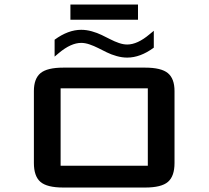

<svg xmlns="http://www.w3.org/2000/svg" viewBox="-20 -840 934 860"><path d="M761.7 -109.9Q761.7 -50.8 732.4 -25.4Q703.1 0 629.9 0H263.7Q190.4 0 161.1 -25.4Q131.8 -50.8 131.8 -109.9V-432.1Q131.8 -487.8 161.6 -512.5Q191.4 -537.1 263.7 -537.1H629.9Q702.1 -537.1 731.9 -512.5Q761.7 -487.8 761.7 -432.1ZM642.1 -444.3H251.5V-97.7H642.1ZM224.6 -662.1Q285.2 -706.5 343.8 -706.5Q367.2 -706.5 391.4 -699.7Q415.5 -692.9 435.3 -683.3Q455.1 -673.8 473.9 -664.1Q492.7 -654.3 512.5 -647.5Q532.2 -640.6 549.8 -640.6Q595.7 -640.6 649.9 -686.5L668.9 -702.1V-626.5Q608.4 -582 549.8 -582Q526.4 -582 502.2 -588.9Q478 -595.7 458.3 -605.5Q438.5 -615.2 419.7 -624.8Q400.9 -634.3 381.1 -641.1Q361.3 -647.9 343.8 -647.9Q297.9 -647.9 243.7 -602.5L224.6 -586.4ZM598.1 -751.5H295.4V-819.8H598.1Z"/></svg>

Font: Squarish Sans CT
Style: Regular
Weight: 400
Version: Version 0.9